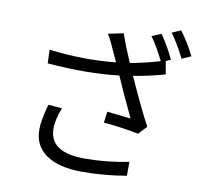

<svg xmlns="http://www.w3.org/2000/svg" viewBox="-94 -964 1188 1112"><g transform="rotate(10 500.0 -408.0)"><path d="M200.2 -303.7 281.2 -296.9Q252.9 -229.5 252.9 -172.9Q252.9 -33.2 460 -33.2Q591.8 -33.2 719.7 -59.6L718.8 22.5Q589.8 44.9 459 44.9Q321.3 44.9 247.1 -6.8Q172.9 -58.6 172.9 -153.3Q172.9 -210 200.2 -303.7ZM718.8 -798.8 773.4 -822.3Q817.4 -760.7 853.5 -683.6L825.2 -670.9L838.9 -594.7Q742.2 -567.4 653.3 -553.7Q732.4 -377 786.1 -277.3L740.2 -228.5Q645.5 -248 534.2 -257.8L543 -323.2Q607.4 -316.4 682.6 -307.6Q614.3 -450.2 575.2 -542Q389.6 -519.5 154.3 -539.1L151.4 -619.1Q350.6 -593.8 543 -613.3L509.8 -685.5Q490.2 -732.4 467.8 -768.6L557.6 -787.1Q583 -713.9 622.1 -624Q695.3 -635.7 796.9 -665Q759.8 -742.2 718.8 -798.8ZM830.1 -838.9 882.8 -861.3Q932.6 -793.9 966.8 -723.6L913.1 -700.2Q866.2 -792 830.1 -838.9Z"/></g></svg>

Font: Gen Shin Gothic Regular
Style: Regular
Weight: 400
Designer: [Source Han Sans]
Ryoko NISHIZUKA  (kana & ideographs); Paul D. Hunt (Latin, Greek & Cyrillic); Wenlong ZHANG  (bopomofo
Version: Version 1.002.20150607